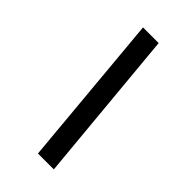

<svg xmlns="http://www.w3.org/2000/svg" viewBox="-289 -868 1137 1137"><g transform="rotate(45 280.0 -299.0)"><path d="M277 185 189 -783H320L410 185Z"/></g></svg>

Font: Ubuntu Sans Mono
Style: Italic
Weight: 400
Italic angle: -13.5°
Monospace: yes
Designer: Dalton Maag Ltd
Foundry: Dalton Maag Ltd
Version: Version 1.006